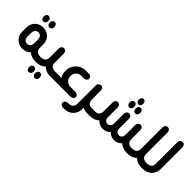

<svg xmlns="http://www.w3.org/2000/svg" viewBox="69 -1526 2560 2560"><g transform="rotate(45 1348.5 -246.5)"><path d="M149 -452Q131 -452 119 -465.5Q107 -479 107 -501V-507Q107 -530 119 -543.5Q131 -557 149 -557Q168 -557 180 -543.5Q192 -530 192 -507V-501Q192 -479 180 -465.5Q168 -452 149 -452ZM263 -452Q245 -452 233 -465.5Q221 -479 221 -501V-507Q221 -530 233 -543.5Q245 -557 263 -557Q282 -557 294 -543.5Q306 -530 306 -507V-501Q306 -479 294 -465.5Q282 -452 263 -452ZM464 -91V0H452Q409 0 376.5 -12.5Q344 -25 322 -45Q301 -22 270 -9.5Q239 3 207 3Q169 3 132.5 -14.5Q96 -32 71.5 -68.5Q47 -105 47 -164V-228Q47 -288 71.5 -325Q96 -362 132.5 -379Q169 -396 207 -396Q244 -396 280.5 -379Q317 -362 341.5 -325Q366 -288 366 -228V-172Q366 -135 387 -113Q408 -91 459 -91ZM270 -167V-226Q270 -256 260 -273.5Q250 -291 235.5 -298Q221 -305 207 -305Q192 -305 177 -298Q162 -291 152.5 -273.5Q143 -256 143 -226V-167Q143 -136 153 -118.5Q163 -101 178 -94.5Q193 -88 207 -88Q222 -88 236.5 -94.5Q251 -101 260.5 -118.5Q270 -136 270 -167Z M744 -91V0H731Q686 0 652.5 -14Q619 -28 598 -52Q576 -28 542.5 -14Q509 0 464 0H452V-91H456Q507 -91 528.5 -113Q550 -135 550 -172V-341Q550 -365 563.5 -380.5Q577 -396 598 -396Q618 -396 632 -380.5Q646 -365 646 -341V-172Q646 -135 667 -113Q688 -91 739 -91ZM488 59Q507 59 519 72.5Q531 86 531 108V115Q531 137 519 150Q507 163 488 163Q469 163 458 150Q447 137 446 115V108Q447 86 458 72.5Q469 59 488 59ZM602 59Q621 59 632.5 72.5Q644 86 645 108V115Q645 137 633 150Q621 163 602 163Q584 163 572 150Q560 137 560 115V108Q560 86 572 72.5Q584 59 602 59Z M732 0V-91H854Q840 -110 832 -134Q824 -158 824 -195Q824 -255 850.5 -298.5Q877 -342 920.5 -366Q964 -390 1015 -390H1067Q1091 -390 1106.5 -377.5Q1122 -365 1122 -345Q1122 -325 1106.5 -312Q1091 -299 1067 -299H1018Q996 -299 973.5 -287.5Q951 -276 936 -253Q921 -230 921 -195Q921 -160 936 -137Q951 -114 973.5 -102.5Q996 -91 1018 -91H1114Q1137 -91 1153 -78.5Q1169 -66 1169 -46Q1169 -25 1153 -12.5Q1137 0 1114 0Z M1442 0H1425Q1400 0 1379 -5.5Q1358 -11 1343 -20V12Q1343 47 1324.5 85Q1306 123 1266.5 149Q1227 175 1163 175H1151Q1127 175 1111.5 162.5Q1096 150 1096 130Q1096 111 1110.5 97.5Q1125 84 1147 84H1157Q1186 84 1204 76Q1222 68 1231 55Q1240 42 1243.5 28Q1247 14 1247 2V-341Q1247 -365 1262 -380.5Q1277 -396 1296 -396Q1317 -396 1330 -380.5Q1343 -365 1343 -341V-172Q1343 -135 1364 -113Q1385 -91 1437 -91H1442Z M1787 -621Q1787 -641 1798.5 -654.5Q1810 -668 1827 -668Q1845 -668 1856.5 -654.5Q1868 -641 1868 -621V-614Q1868 -593 1856.5 -580Q1845 -567 1827 -567Q1810 -567 1798.5 -580Q1787 -593 1787 -614ZM1770 -452Q1752 -452 1739.5 -465.5Q1727 -479 1727 -501V-507Q1727 -530 1739.5 -543.5Q1752 -557 1770 -557Q1788 -557 1800 -543.5Q1812 -530 1812 -507V-501Q1812 -479 1800 -465.5Q1788 -452 1770 -452ZM1884 -452Q1865 -452 1853.5 -465.5Q1842 -479 1842 -501V-507Q1842 -530 1853.5 -543.5Q1865 -557 1884 -557Q1903 -557 1914.5 -543.5Q1926 -530 1926 -507V-501Q1926 -479 1914.5 -465.5Q1903 -452 1884 -452ZM1431 0V-91H1475Q1524 -91 1545 -112.5Q1566 -134 1566 -171V-341Q1566 -365 1580 -380.5Q1594 -396 1614 -396Q1634 -396 1648 -380.5Q1662 -365 1662 -341V-162Q1662 -126 1679 -108.5Q1696 -91 1721 -91Q1745 -91 1762 -108.5Q1779 -126 1779 -162V-341Q1779 -365 1793.5 -380.5Q1808 -396 1827 -396Q1848 -396 1861.5 -380.5Q1875 -365 1875 -341V-162Q1875 -126 1892.5 -108.5Q1910 -91 1934 -91Q1958 -91 1975.5 -108.5Q1993 -126 1993 -162V-341Q1993 -365 2007 -380.5Q2021 -396 2041 -396Q2062 -396 2075.5 -380.5Q2089 -365 2089 -341V-172Q2089 -135 2110 -113Q2131 -91 2182 -91H2187V0H2174Q2131 0 2098.5 -13Q2066 -26 2044 -49Q2024 -26 1996.5 -13Q1969 0 1937 0H1933Q1903 0 1875 -11.5Q1847 -23 1827 -46Q1808 -24 1781 -12Q1754 0 1723 0H1720Q1687 0 1658.5 -13Q1630 -26 1610 -50Q1587 -24 1553 -12Q1519 0 1480 0Z M2466 -91V0H2453Q2408 0 2375 -13.5Q2342 -27 2320 -50Q2299 -27 2265 -13.5Q2231 0 2187 0H2174V-91H2179Q2230 -91 2251 -113Q2272 -135 2272 -172V-577Q2272 -600 2286 -615.5Q2300 -631 2320 -631Q2341 -631 2354.5 -615.5Q2368 -600 2368 -577V-172Q2368 -135 2389 -113Q2410 -91 2461 -91Z M2454 0V-91H2459Q2510 -91 2531 -113Q2552 -135 2552 -172V-577Q2552 -600 2566 -615.5Q2580 -631 2600 -631Q2621 -631 2634.5 -615.5Q2648 -600 2648 -577V-170Q2648 -123 2627.5 -84.5Q2607 -46 2567 -23Q2527 0 2467 0Z"/></g></svg>

Font: Beiruti SemiBold
Style: Regular
Weight: 600
Designer: Arlette Boutros
Foundry: Boutros
Version: Version 1.41